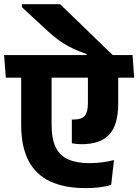

<svg xmlns="http://www.w3.org/2000/svg" viewBox="-44 -910 676 938"><path d="M-15.5 -530.5H611.5L603.5 -641H-24ZM208 -302V-566.5H59.5V-300Q59.5 -193 95.5 -124.5Q131.5 -56 201.8 -23.5Q272 9 373.5 9Q411 9 442.2 5.2Q473.5 1.5 499 -7L513 -128Q486 -121 455.2 -117Q424.5 -113 394 -113Q332 -113 290.5 -130.8Q249 -148.5 228.5 -189.8Q208 -231 208 -302ZM533.5 -405V-562H385.5V-407Q385.5 -361 369.5 -343.5Q353.5 -326 315.5 -326Q313.5 -326 311.2 -326Q309 -326 307 -326V-210Q317.5 -208 330.5 -206.8Q343.5 -205.5 355.5 -205.5Q445 -205.5 489.2 -252Q533.5 -298.5 533.5 -405ZM63 -889.5V-875L164 -781.5Q192 -755 215.8 -735Q239.5 -715 263.8 -699.5Q288 -684 315.8 -671.2Q343.5 -658.5 379 -646V-618H513.5V-634.5Q498.5 -649 472.2 -674.2Q446 -699.5 414.2 -730.2Q382.5 -761 350.8 -791.8Q319 -822.5 292.2 -848.2Q265.5 -874 249.5 -889.5Z"/></svg>

Font: Anek Devanagari
Style: Bold
Weight: 700
Designer: Kailash Malviya (Devanagari) & Yesha Goshar (Latin)
Foundry: Ek Type
Version: Version 1.003